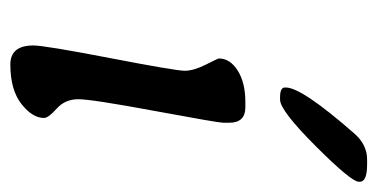

<svg xmlns="http://www.w3.org/2000/svg" viewBox="-201 -549 737 375"><g transform="rotate(90 167.5 -361.5)"><path d="M291.5 -710H301.3Q335 -710 335 -695.8V-693.8Q335 -679.2 265.4 -609.6Q195.8 -540 174.8 -540H169.9Q150.9 -540 150.9 -549.3V-551.3Q150.9 -582.5 241.2 -685.5Q262.7 -710 291.5 -710ZM219.7 -440.9V-428.7Q219.7 -419.4 196.8 -295.7Q173.8 -171.9 173.8 -146Q173.8 -120.1 192.1 -103.8Q210.4 -87.4 210.4 -79.1Q210.4 -56.2 182.9 -34.7Q155.3 -13.2 106 -13.2Q68.8 -13.2 68.8 -58.1Q68.8 -80.1 93.5 -208.3Q118.2 -336.4 118.2 -353.8Q118.2 -371.1 106.2 -395Q94.2 -418.9 94.2 -420.4Q94.2 -442.4 117.9 -457.3Q141.6 -472.2 178.7 -472.2H189.5Q219.7 -472.2 219.7 -440.9Z"/></g></svg>

Font: Averia Libre
Style: Italic
Weight: 400
Italic angle: -7.90001°
Version: Version 1.002